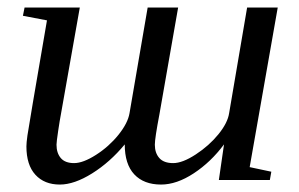

<svg xmlns="http://www.w3.org/2000/svg" viewBox="-20 -479 795 511"><path d="M312 -94.7Q272.9 -47.4 225.3 -17.6Q177.7 12.2 139.2 12.2Q98.1 12.2 74.2 -13.9Q50.3 -40 50.3 -89.4Q50.3 -98.6 53 -118.4Q55.7 -138.2 105 -424.8L41 -437L45.4 -459H192.4L142.1 -174.8Q139.2 -160.2 134.8 -130.6Q130.4 -101.1 130.4 -93.8Q130.4 -71.8 141.8 -58.3Q153.3 -44.9 177.2 -44.9Q201.2 -44.9 235.6 -66.9Q270 -88.9 295.2 -120.1Q320.3 -151.4 324.7 -177.7L373 -459H454.1L404.3 -174.8Q392.1 -110.8 392.1 -93.8Q392.1 -71.8 404.1 -58.3Q416 -44.9 440.9 -44.9Q465.8 -44.9 501.2 -68.1Q536.6 -91.3 561.3 -121.6Q585.9 -151.9 589.8 -177.7L637.7 -459H719.2L644.5 -34.2L702.1 -22L698.2 0H562.5L576.2 -94.7Q541.5 -47.9 495.8 -17.8Q450.2 12.2 408.7 12.2Q362.8 12.2 337.4 -14.9Q312 -42 312 -94.7Z"/></svg>

Font: Tinos
Style: Italic
Weight: 400
Italic angle: -16.333°
Designer: Steve Matteson
Foundry: Monotype Imaging Inc.
Version: Version 1.32